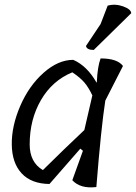

<svg xmlns="http://www.w3.org/2000/svg" viewBox="-20 -794 577 815"><path d="M321 -163 190 -13Q113 -14 72 -58Q31 -102 30 -180.5Q29 -259 66 -344.5Q103 -430 165 -485Q227 -540 291 -540Q350 -514 390 -443L391 -446Q394 -512 407 -546Q478 -546 502 -514L427 -367Q409 -251 389 0Q321 8 287 -29L332 -154ZM106 -181Q106 -105 162 -72Q253 -162 338 -242L372 -389Q356 -423 338 -444Q320 -465 287 -487Q202 -452 154 -369.5Q106 -287 106 -181ZM537 -738 378 -582Q348 -582 345 -599L407 -692L437 -770Q469 -779 502.5 -767Q536 -755 537 -738Z"/></svg>

Font: Tillana
Style: Regular
Weight: 400
Designer: Lipi Raval (Devanagari, Latin), Jonny Pinhorn (Latin)
Foundry: Indian Type Foundry
Version: Version 2.002;PS 1.0;hotconv 1.0.79;makeotf.lib2.5.61930; tt